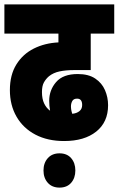

<svg xmlns="http://www.w3.org/2000/svg" viewBox="-20 -642 540 874"><path d="M272 0Q197 0 141.5 -29Q86 -58 55.5 -110.5Q25 -163 25 -232Q25 -301 54.5 -348.5Q84 -396 134 -421Q184 -446 246 -449V-489H0V-622H500V-489H393V-323H318Q280 -323 251.5 -317Q223 -311 203 -295Q189 -283 180 -267Q171 -251 171 -223Q171 -192 181 -171Q191 -150 208 -138Q204 -161 204 -183Q204 -232 235.5 -268.5Q267 -305 334 -305Q383 -305 413.5 -284.5Q444 -264 458 -231.5Q472 -199 472 -163Q472 -86 418 -43Q364 0 272 0ZM303 -158Q303 -141 309 -124Q329 -126 341.5 -136Q354 -146 354 -164Q354 -193 331 -193Q315 -193 309 -182Q303 -171 303 -158ZM178 134Q178 100 197.5 78Q217 56 251 56Q285 56 304 78Q323 100 323 134Q323 168 304 190Q285 212 251 212Q217 212 197.5 190Q178 168 178 134Z"/></svg>

Font: Noto Sans Devanagari UI ExtraCondensed Black
Style: Regular
Weight: 900
Width: 2
Designer: Jelle Bosma - Monotype Design Team
Foundry: Monotype Imaging Inc.
Version: Version 2.003